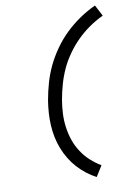

<svg xmlns="http://www.w3.org/2000/svg" viewBox="-106 -909 811 1137"><g transform="rotate(-10 300.0 -340.0)"><path d="M381 161Q350 145 322 123Q294 101 270.5 75Q247 49 228.5 18.5Q210 -12 197 -45Q184 -78 176.5 -114Q169 -150 167 -187.5Q165 -225 167.5 -262.5Q170 -300 176 -337Q185 -388 200 -440Q215 -492 238 -539.5Q261 -587 293.5 -633Q326 -679 365.5 -717Q405 -755 451 -786.5Q497 -818 547 -841L582 -774Q537 -753 497 -725Q457 -697 422.5 -662.5Q388 -628 359.5 -587.5Q331 -547 311.5 -504.5Q292 -462 279 -416.5Q266 -371 258 -326Q251 -285 249 -242.5Q247 -200 253 -158.5Q259 -117 272 -80Q285 -43 307 -9.5Q329 24 358 50.5Q387 77 421 97Z"/></g></svg>

Font: Iosevka Curly Slab Extended
Style: Italic
Weight: 400
Width: 7
Italic angle: -9°
Monospace: yes
Designer: Belleve Invis
Foundry: Belleve Invis
Version: Version 11.1.0; ttfautohint (v1.8.3)